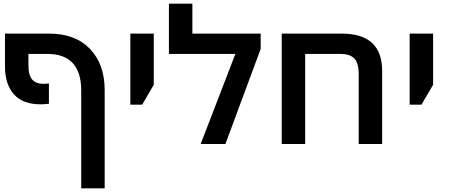

<svg xmlns="http://www.w3.org/2000/svg" viewBox="-20 -780 2433 1040"><path d="M7 -420Q7 -323 55.5 -269Q104 -215 198 -215Q222 -215 245 -218V-328Q227 -326 213 -326Q176 -326 155 -348.5Q134 -371 134 -428V-488H236Q420 -488 420 -289V240H547V-292Q547 -432 467.5 -515Q388 -598 246 -598H7Z M686 -213V-598H813V-321L750 -213Z M1022 -598H1392V-515L1201 0H1067L1255 -488H895V-760H1022Z M1831 -598H1506V0H1633V-488H1825Q1874 -488 1898.5 -464Q1923 -440 1923 -378V0H2050V-396Q2050 -598 1831 -598Z M2199 -213V-598H2326V-321L2263 -213Z"/></svg>

Font: Noto Sans Hebrew Semi
Style: Regular
Weight: 600
Designer: Monotype Design Team
Foundry: Monotype Imaging Inc.
Version: Version 1.902